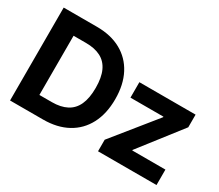

<svg xmlns="http://www.w3.org/2000/svg" viewBox="-127 -1015 1486 1302"><g transform="rotate(30 616.5 -364.0)"><path d="M304.9 0H115.4V-132H297.9Q366.5 -132 413.2 -156.2Q460 -180.3 483.7 -231.7Q507.4 -283.1 507.4 -364.1Q507.4 -444.9 483.7 -496Q460.1 -547.2 413.4 -571.3Q366.7 -595.5 298.2 -595.5H112.1V-727.5H307Q416.8 -727.5 495.9 -683.9Q575 -640.3 617.7 -558.9Q660.4 -477.4 660.4 -364.1Q660.4 -250.6 617.6 -168.9Q574.9 -87.3 495.3 -43.7Q415.7 0 304.9 0ZM200.4 -727.5V0H46.9V-727.5ZM735.7 0V-90.4L1002.5 -420.9V-425H744.3V-545.9H1184.4V-446.9L934 -125V-120.9H1193.6V0Z"/></g></svg>

Font: Inter Tight
Style: Regular
Weight: 400
Designer: Rasmus Andersson
Foundry: rsms
Version: Version 3.002